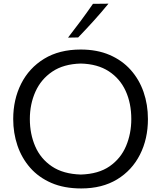

<svg xmlns="http://www.w3.org/2000/svg" viewBox="-20 -1040 898 1071"><path d="M433.1 11.2Q337.9 11.2 266.8 -19.5Q195.8 -50.3 148.4 -104.2Q101.1 -158.2 77.4 -228Q53.7 -297.9 53.7 -376Q53.7 -484.9 97.9 -572.8Q142.1 -660.6 226.3 -712.2Q310.5 -763.7 430.2 -763.7Q521.5 -763.7 591.3 -733.6Q661.1 -703.6 708.7 -650.4Q756.3 -597.2 780.8 -526.9Q805.2 -456.5 805.2 -376Q805.2 -265.1 760.7 -177.5Q716.3 -89.8 633.1 -39.3Q549.8 11.2 433.1 11.2ZM431.2 -66.4Q529.3 -69.3 591.6 -112.5Q653.8 -155.8 683.1 -225.3Q712.4 -294.9 712.4 -376Q712.4 -463.9 680.9 -532.7Q649.4 -601.6 586.9 -642.3Q524.4 -683.1 431.2 -685.5Q334.5 -683.1 271.5 -640.4Q208.5 -597.7 177.5 -528.3Q146.5 -459 146.5 -376Q146.5 -293 176.5 -223.6Q206.5 -154.3 269.5 -111.8Q332.5 -69.3 431.2 -66.4ZM359.4 -830.1Q396 -877 430.9 -924.1Q465.8 -971.2 498.5 -1018.6L585 -1019.5Q545.9 -971.7 503.4 -924.6Q460.9 -877.4 416 -831.1Z"/></svg>

Font: Pinar DS2-Regular
Style: Regular
Weight: 400
Designer: Amin Abedi
Version: Version 2.000